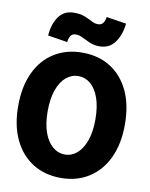

<svg xmlns="http://www.w3.org/2000/svg" viewBox="-100 -1005 851 1090"><g transform="rotate(10 325.0 -460.5)"><path d="M326 12Q234 12 164.5 -31.5Q95 -75 56.5 -156Q18 -237 18 -349Q18 -462 56.5 -543Q95 -624 164.5 -667Q234 -710 326 -710Q418 -710 487 -667Q556 -624 594.5 -543.5Q633 -463 633 -349Q633 -237 594.5 -156Q556 -75 487 -31.5Q418 12 326 12ZM326 -123Q365 -123 396 -149.5Q427 -176 445 -226.5Q463 -277 463 -349Q463 -422 445 -472.5Q427 -523 396 -549Q365 -575 326 -575Q287 -575 255.5 -548.5Q224 -522 206 -471.5Q188 -421 188 -349Q188 -277 206 -226.5Q224 -176 255.5 -149.5Q287 -123 326 -123ZM229 -754 116 -772Q121 -839 151.5 -882Q182 -925 240 -925Q268 -925 288.5 -919Q309 -913 325 -904.5Q341 -896 354.5 -890Q368 -884 382 -884Q404 -884 413.5 -899Q423 -914 425 -933L540 -915Q533 -849 501.5 -805.5Q470 -762 413 -762Q381 -762 356 -773Q331 -784 310.5 -794.5Q290 -805 270 -805Q249 -805 240 -789.5Q231 -774 229 -754Z"/></g></svg>

Font: Azeret Mono Thin
Style: Regular
Weight: 100
Designer: Martin Vácha
Foundry: Displaay
Version: Version 1.002